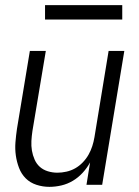

<svg xmlns="http://www.w3.org/2000/svg" viewBox="-20 -718 540 746"><path d="M172 8Q146 8 121.5 0Q97 -8 80 -25Q63 -42 54 -65.5Q45 -89 41.5 -114Q38 -139 40 -165Q42 -191 46 -218L96 -520H158L106 -209Q103 -189 102 -170Q101 -151 104 -133Q107 -115 114.5 -98Q122 -81 135 -69.5Q148 -58 166 -52.5Q184 -47 203 -47Q220 -47 238 -51Q256 -55 272 -64Q288 -73 301.5 -87Q315 -101 324 -117Q333 -133 338.5 -150Q344 -167 347 -185L402 -520H463L377 0H316L330 -87Q318 -65 301 -46.5Q284 -28 263 -15.5Q242 -3 218.5 2.5Q195 8 172 8ZM155 -642V-698H455V-642Z"/></svg>

Font: Iosevka SS04 Light Oblique
Style: Regular
Weight: 300
Italic angle: -9°
Monospace: yes
Designer: Belleve Invis
Foundry: Belleve Invis
Version: Version 19.0.0; ttfautohint (v1.8.4)